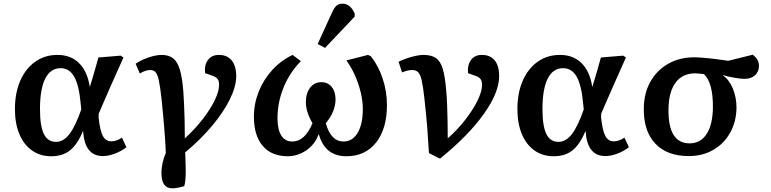

<svg xmlns="http://www.w3.org/2000/svg" viewBox="-20 -833 4185 1042"><path d="M258 15Q198 15 153.5 -16.5Q109 -48 85 -105.5Q61 -163 61 -241Q61 -329 90 -395Q119 -461 171 -498Q223 -535 292 -535Q364 -535 409 -490.5Q454 -446 467 -363H468Q475 -385 481 -405.5Q487 -426 495 -453Q503 -480 514 -521L635 -531L650 -521Q615 -444 579.5 -363Q544 -282 516 -217L515 -196Q523 -123 538.5 -94.5Q554 -66 585 -66Q612 -66 642 -86L666 -34Q638 -12 603 1Q568 14 538 14Q440 14 431 -121H430Q400 -49 360 -17Q320 15 258 15ZM284 -63Q324 -63 356.5 -105Q389 -147 421 -239L418 -269Q409 -371 382.5 -417Q356 -463 309 -463Q254 -463 225.5 -406.5Q197 -350 197 -241Q197 -149 218 -106Q239 -63 284 -63Z M914 189Q856 189 856 105Q856 80 862.5 50.5Q869 21 880 -3Q878 -46 876 -77Q874 -108 871.5 -137.5Q869 -167 865.5 -205.5Q862 -244 856 -302Q849 -364 842 -396.5Q835 -429 824.5 -441Q814 -453 796 -453Q769 -453 739 -434L716 -487Q734 -500 759.5 -511Q785 -522 810.5 -528.5Q836 -535 856 -535Q895 -535 918.5 -517.5Q942 -500 955.5 -457Q969 -414 975 -336Q977 -308 979 -266.5Q981 -225 982 -177Q983 -129 983 -82Q1036 -130 1078 -183.5Q1120 -237 1144.5 -287Q1169 -337 1169 -373Q1169 -393 1161.5 -403.5Q1154 -414 1136 -421L1093 -436Q1088 -480 1108.5 -507.5Q1129 -535 1168 -535Q1213 -535 1237.5 -505Q1262 -475 1262 -420Q1262 -364 1227.5 -294Q1193 -224 1130.5 -149.5Q1068 -75 985 -6Q986 9 986.5 28.5Q987 48 987.5 66.5Q988 85 988 94Q988 152 980 177Q942 189 914 189Z M1542 15Q1454 15 1406 -41Q1358 -97 1358 -200Q1358 -270 1384 -335.5Q1410 -401 1457.5 -453Q1505 -505 1568 -535L1613 -501Q1553 -441 1519.5 -359.5Q1486 -278 1486 -192Q1486 -130 1506.5 -97.5Q1527 -65 1567 -65Q1600 -65 1627 -89Q1654 -113 1676 -164Q1640 -226 1640 -278Q1640 -327 1663 -357Q1686 -387 1724 -387Q1759 -387 1780 -361.5Q1801 -336 1801 -294Q1801 -228 1748 -164Q1776 -65 1844 -65Q1893 -65 1921 -112Q1949 -159 1949 -241Q1949 -285 1937.5 -332.5Q1926 -380 1906 -424.5Q1886 -469 1860 -505L1977 -535L1992 -528Q2033 -478 2056.5 -407.5Q2080 -337 2080 -263Q2080 -134 2021 -59.5Q1962 15 1860 15Q1745 15 1711 -102H1708Q1697 -69 1672 -42.5Q1647 -16 1613 -0.5Q1579 15 1542 15ZM1744 -573 1704 -594 1781 -763Q1794 -792 1806.5 -802.5Q1819 -813 1839 -813Q1882 -813 1905 -759V-743Z M2368 28 2308 -2Q2305 -45 2303 -76Q2301 -107 2299 -137Q2297 -167 2293 -205Q2289 -243 2283 -301Q2276 -364 2268.5 -397Q2261 -430 2249 -441.5Q2237 -453 2217 -453Q2193 -453 2162 -440L2143 -498Q2176 -514 2214.5 -524.5Q2253 -535 2278 -535Q2320 -535 2345 -518.5Q2370 -502 2383 -459Q2396 -416 2402 -336Q2405 -307 2406.5 -265.5Q2408 -224 2409 -176.5Q2410 -129 2410 -82Q2463 -129 2505 -183Q2547 -237 2571.5 -287Q2596 -337 2596 -373Q2596 -392 2588.5 -403Q2581 -414 2564 -420L2520 -436Q2516 -480 2536 -507.5Q2556 -535 2595 -535Q2641 -535 2665 -505Q2689 -475 2689 -420Q2689 -331 2605 -213.5Q2521 -96 2368 28Z M2985 15Q2925 15 2880.5 -16.5Q2836 -48 2812 -105.5Q2788 -163 2788 -241Q2788 -329 2817 -395Q2846 -461 2898 -498Q2950 -535 3019 -535Q3091 -535 3136 -490.5Q3181 -446 3194 -363H3195Q3202 -385 3208 -405.5Q3214 -426 3222 -453Q3230 -480 3241 -521L3362 -531L3377 -521Q3342 -444 3306.5 -363Q3271 -282 3243 -217L3242 -196Q3250 -123 3265.5 -94.5Q3281 -66 3312 -66Q3339 -66 3369 -86L3393 -34Q3365 -12 3330 1Q3295 14 3265 14Q3167 14 3158 -121H3157Q3127 -49 3087 -17Q3047 15 2985 15ZM3011 -63Q3051 -63 3083.5 -105Q3116 -147 3148 -239L3145 -269Q3136 -371 3109.5 -417Q3083 -463 3036 -463Q2981 -463 2952.5 -406.5Q2924 -350 2924 -241Q2924 -149 2945 -106Q2966 -63 3011 -63Z M3718 14Q3600 14 3536 -54Q3472 -122 3474 -246Q3475 -328 3510 -390Q3545 -452 3606.5 -487Q3668 -522 3749 -522Q3776 -522 3824.5 -517Q3873 -512 3932 -503L4065 -536Q4099 -511 4099 -476Q4099 -444 4077.5 -424.5Q4056 -405 4021 -405Q4003 -405 3969 -410.5Q3935 -416 3905 -425L3904 -423Q3937 -401 3957 -353Q3977 -305 3977 -249Q3976 -172 3942.5 -112.5Q3909 -53 3851 -19.5Q3793 14 3718 14ZM3723 -55Q3782 -55 3815 -106Q3848 -157 3849 -250Q3850 -385 3800 -431Q3787 -432 3774 -433.5Q3761 -435 3753 -435Q3684 -435 3646.5 -384.5Q3609 -334 3608 -241Q3605 -55 3723 -55Z"/></svg>

Font: Literata 7pt SemiBold
Style: Italic
Weight: 600
Italic angle: -2°
Designer: Latin by Veronika Burian and Jose Scaglione. Greek by Irene Vlachou. Cyrillic by Vera Evstafieva
Foundry: TypeTogether
Version: Version 3.002